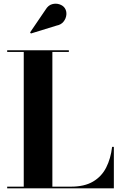

<svg xmlns="http://www.w3.org/2000/svg" viewBox="-20 -1023 661 1043"><path d="M287.5 -884 148 -841 143.5 -847 227.5 -970.5Q242 -994.5 263 -1000.2Q284 -1006 303.2 -999.5Q322.5 -993 332 -979Q342.5 -963 340.5 -942.5Q338.5 -922 325 -905.2Q311.5 -888.5 287.5 -884ZM598.5 0H19V-9H109V-741H19V-750H354V-741H264.5V-9H365Q438.5 -9 485.2 -36.5Q532 -64 556.8 -112.8Q581.5 -161.5 589 -225H598.5Z"/></svg>

Font: Bodoni* 24pt
Style: Bold
Weight: 700
Version: Version 2.3